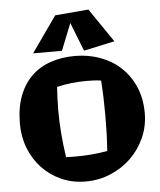

<svg xmlns="http://www.w3.org/2000/svg" viewBox="-54 -783 714 855"><g transform="rotate(-5 303.5 -355.0)"><path d="M401.9 -101.1Q404.8 -142.6 406 -181.6Q407.2 -220.7 407.2 -258.8Q407.2 -298.3 406 -336.7Q404.8 -375 401.9 -416Q385.3 -418.5 368.9 -419.2Q352.5 -419.9 335.9 -419.9Q267.6 -419.9 204.1 -404.8Q202.6 -378.4 201.4 -352.5Q200.2 -326.7 200.2 -300.8Q200.2 -249 204.3 -197.5Q208.5 -146 216.8 -89.8Q228 -88.9 239.5 -88.9Q251 -88.9 263.2 -88.9Q296.9 -88.9 331.8 -91.8Q366.7 -94.7 401.9 -101.1ZM583 -254.9Q583 -196.8 560.3 -145.8Q537.6 -94.7 498.5 -56.6Q459.5 -18.6 407 3.7Q354.5 25.9 294.9 25.9Q235.8 25.9 186.3 3.7Q136.7 -18.6 100.8 -56.6Q64.9 -94.7 44.9 -145.8Q24.9 -196.8 24.9 -254.9Q24.9 -326.7 44.9 -379.4Q64.9 -432.1 100.8 -466.8Q136.7 -501.5 186.3 -518.3Q235.8 -535.2 294.9 -535.2Q354.5 -535.2 407 -516.1Q459.5 -497.1 498.5 -460.9Q537.6 -424.8 560.3 -372.8Q583 -320.8 583 -254.9ZM476.1 -585 337.9 -555.2 287.6 -683.1 239.7 -563H110.8L223.6 -723.1L373 -735.8Z"/></g></svg>

Font: Galindo
Style: Regular
Weight: 400
Version: Version 1.000